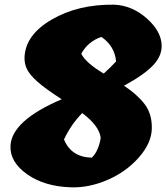

<svg xmlns="http://www.w3.org/2000/svg" viewBox="-20 -798 712 822"><path d="M511 -431Q567 -394 599 -352.5Q631 -311 630 -248.5Q629 -186 575 -124.5Q521 -63 442 -28.5Q363 6 286 4Q171 1 96 -52Q21 -105 25 -175Q31 -282 244 -373Q173 -419 140 -448.5Q107 -478 95.5 -502Q84 -526 85 -552Q88 -648 201 -714Q314 -780 468 -778Q545 -775 607.5 -720Q670 -665 672 -605Q674 -560 636.5 -519.5Q599 -479 511 -431ZM414 -640Q356 -620 328 -568Q346 -530 424 -483Q455 -511 477 -535Q471 -601 414 -640ZM373 -123Q389 -138 399 -163Q409 -188 411 -209Q404 -260 332 -314Q284 -265 254 -201Q285 -125 373 -123Z"/></svg>

Font: Tillana ExtraBold
Style: Regular
Weight: 800
Designer: Lipi Raval (Devanagari, Latin), Jonny Pinhorn (Latin)
Foundry: Indian Type Foundry
Version: Version 2.003;PS 1.0;hotconv 1.0.79;makeotf.lib2.5.61930; tt